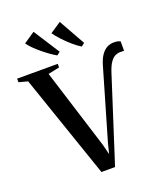

<svg xmlns="http://www.w3.org/2000/svg" viewBox="-190 -1110 1065 1232"><g transform="rotate(-20 342.0 -494.0)"><path d="M287 5 44 -702.5 -16.5 -718.5V-743H261V-718.5L183.5 -702.5L354.5 -157L372.5 -86L390 -156L529.5 -634.5Q542.5 -679 561 -704Q579.5 -729 600.8 -739.2Q622 -749.5 644 -749.5Q662 -749.5 672.8 -746.8Q683.5 -744 689.5 -741V-676Q688 -676 682.8 -676.5Q677.5 -677 661.5 -677Q645.5 -677 628.5 -669Q611.5 -661 595.2 -638Q579 -615 564.5 -569.5L380 5ZM276.5 -795Q257.5 -805.5 233.8 -822.5Q210 -839.5 185.8 -859.5Q161.5 -879.5 141 -900Q120.5 -920.5 109 -938L185 -989.5L299 -812L277.5 -795ZM443 -795Q417.5 -810.5 388 -836Q358.5 -861.5 332.2 -890Q306 -918.5 290 -941.5L365 -991.5L466 -811.5L444 -795Z"/></g></svg>

Font: Merriweather 120pt SemiBold
Style: Regular
Weight: 600
Version: Version 2.100